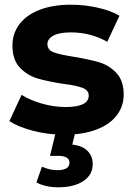

<svg xmlns="http://www.w3.org/2000/svg" viewBox="-20 -566 571 818"><path d="M20 -50 72 -162Q108 -139 159 -124.5Q210 -110 259 -110Q358 -110 358 -159Q358 -182 331 -192Q304 -202 248 -209Q182 -219 139 -232Q96 -245 64.5 -278Q33 -311 33 -372Q33 -423 62.5 -462.5Q92 -502 148.5 -524Q205 -546 282 -546Q339 -546 395.5 -533.5Q452 -521 489 -499L437 -388Q366 -428 282 -428Q232 -428 207 -414Q182 -400 182 -378Q182 -353 209 -343Q236 -333 295 -324Q361 -313 403 -300.5Q445 -288 476 -255Q507 -222 507 -163Q507 -113 477 -74Q447 -35 389.5 -13.5Q332 8 253 8Q186 8 122 -8.5Q58 -25 20 -50ZM135 211 159 144Q191 159 224 159Q276 159 276 127Q276 98 227 98H193L219 -8H302L288 50Q332 55 353.5 77.5Q375 100 375 133Q375 179 335 205.5Q295 232 228 232Q202 232 177 226.5Q152 221 135 211Z"/></svg>

Font: APTA Sans Regular
Style: Bold Italic
Weight: 700
Version: Version 7.200